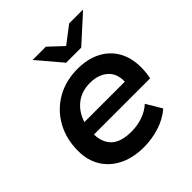

<svg xmlns="http://www.w3.org/2000/svg" viewBox="-203 -880 1025 1025"><g transform="rotate(-45 309.5 -368.0)"><path d="M297 7Q217 7 157.5 -22.5Q98 -52 66 -104.5Q34 -157 34 -228Q34 -319 73.5 -389.5Q113 -460 182.5 -500Q252 -540 342 -540Q416 -540 471.5 -512Q527 -484 557.5 -431.5Q588 -379 588 -306Q588 -286 586 -267Q584 -248 580 -230H156Q158 -166 195 -132.5Q232 -99 310 -99Q355 -99 395.5 -113.5Q436 -128 464 -154L516 -67Q474 -30 416 -11.5Q358 7 297 7ZM167 -313H472Q474 -374 436 -407Q398 -440 336 -440Q272 -440 228.5 -405.5Q185 -371 167 -313ZM322 -606 206 -743H306L385 -669L482 -743H587L436 -606Z"/></g></svg>

Font: Montserrat SemiBold
Style: Italic
Weight: 600
Italic angle: -11.3°
Designer: Julieta Ulanovsky
Foundry: Julieta Ulanovsky
Version: Version 9.000; ttfautohint (v1.8.4.7-5d5b)